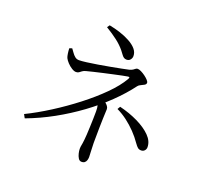

<svg xmlns="http://www.w3.org/2000/svg" viewBox="-144 -985 1288 1210"><g transform="rotate(20 500.0 -380.5)"><path d="M392.4 -814.9Q429.3 -807.8 466.1 -795.9Q502.9 -784 533.1 -767.4Q563.3 -750.9 581.4 -730.1Q599.4 -709.2 599.4 -683.4Q599.4 -669.9 590.4 -658.8Q581.5 -647.7 565.4 -647.7Q554.7 -647.7 546.8 -653.1Q539 -658.6 531.8 -668.7Q524.7 -678.8 515.1 -690.8Q492 -719.5 459 -745Q425.9 -770.5 380.6 -798ZM89.6 -80.6 76.4 -104.8Q151.7 -141.6 233.3 -193.4Q314.9 -245.2 390.9 -304.1Q466.9 -363 526.5 -422.7Q586.1 -482.3 617.5 -536.6Q622.5 -545.8 621.1 -549Q619.7 -552.2 609.7 -550.6Q598.7 -549.1 574.4 -544Q550.1 -538.9 518.9 -532.1Q487.6 -525.3 455.2 -518Q422.8 -510.7 395.6 -504.1Q368.4 -497.5 352 -493.1Q336.6 -489.5 327.8 -482.8Q318.9 -476.2 311.8 -470.8Q304.6 -465.5 292.6 -465.5Q280.1 -465.5 263.3 -476Q246.5 -486.5 232.6 -501.5Q218.6 -516.5 212.2 -529.6Q208 -539.1 205.4 -557.3Q202.8 -575.4 202.4 -591.7L220 -597.9Q228.4 -586.8 237.5 -573.8Q246.5 -560.7 258 -551.4Q269.4 -542 285 -542Q302 -542 334.9 -546.2Q367.9 -550.4 407.7 -557Q447.5 -563.6 486.9 -570.9Q526.3 -578.2 557.3 -584.3Q588.3 -590.4 602.9 -593.8Q618.5 -598 626.5 -603.4Q634.4 -608.9 639.8 -613.2Q645.1 -617.6 652.4 -617.6Q662.1 -617.6 676.3 -610.6Q690.5 -603.7 704.7 -593.2Q718.9 -582.7 728.3 -572.4Q737.8 -562.2 737.8 -554.5Q737.8 -545 727.6 -538.7Q717.3 -532.5 705 -527.3Q692.8 -522 686.6 -513.8Q638.6 -449.4 573.6 -386.6Q508.6 -323.8 431.1 -267Q353.6 -210.3 267.1 -162.4Q180.6 -114.6 89.6 -80.6ZM497.1 -275.6Q497.1 -300.6 493.4 -313.6Q489.8 -326.5 481.4 -339.7L507.5 -366.6Q521 -358.3 531.8 -349.5Q542.7 -340.7 549.4 -331.3Q556.1 -322 556.1 -311.5Q556.1 -301.7 555.1 -287.6Q554.1 -273.5 553.5 -249.1Q552.9 -224.7 551.9 -184.9Q550.9 -145.2 550.9 -83.1Q550.9 -59.2 552.7 -33.4Q554.5 -7.6 554.5 9.2Q554.5 19.8 551.5 30.2Q548.5 40.5 540.9 47.4Q533.4 54.4 519.2 54.4Q505.6 54.4 497.3 41.3Q489 28.1 485 10.8Q481 -6.5 481 -18.8Q481 -33 483.6 -44.1Q486.2 -55.3 489.2 -83.6Q490.7 -94.4 492 -118.1Q493.3 -141.8 494.5 -171.1Q495.7 -200.3 496.4 -228.5Q497.1 -256.8 497.1 -275.6ZM630 -354.9Q696.7 -338.8 753.5 -311.3Q810.2 -283.8 844.6 -249.2Q879 -214.5 879 -174.1Q879 -160.7 870.2 -151.2Q861.4 -141.6 847.4 -141.6Q833.5 -141.6 824.7 -149Q815.8 -156.3 804.2 -172.8Q779.8 -208.3 750.5 -238.5Q721.3 -268.6 688.4 -293.6Q655.5 -318.5 618.7 -336.2Z"/></g></svg>

Font: Early Summer Mincho VF
Style: Regular
Weight: 250
Designer: GuiWonder
Version: Version 1.002